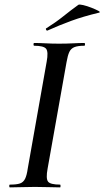

<svg xmlns="http://www.w3.org/2000/svg" viewBox="-20 -811 452 831"><path d="M23 0Q20 0 20 -6Q20 -12 23 -12Q52 -12 66.5 -17Q81 -22 88.5 -37Q96 -52 100 -81L182 -544Q190 -587 179.5 -600Q169 -613 128 -613Q125 -613 125 -619Q125 -625 128 -625Q150 -625 177.5 -623.5Q205 -622 235 -622Q269 -622 296.5 -623.5Q324 -625 345 -625Q348 -625 348 -619Q348 -613 345 -613Q317 -613 302 -607Q287 -601 280 -586Q273 -571 268 -542L186 -81Q178 -38 188 -25Q198 -12 240 -12Q242 -12 242 -6Q242 0 240 0Q218 0 191 -1Q164 -2 131 -2Q101 -2 73.5 -1Q46 0 23 0ZM186 -679Q182 -677 179.5 -682.5Q177 -688 181 -689Q221 -714 254 -740.5Q287 -767 319 -790Q323 -793 340 -789Q357 -785 376 -777.5Q395 -770 406 -764Q417 -758 408 -756Q341 -740 289 -721Q237 -702 186 -679Z"/></svg>

Font: Cormorant Light SemiBold
Style: Italic
Weight: 600
Italic angle: -10°
Version: Version 4.000